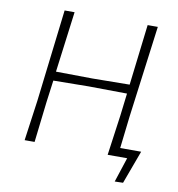

<svg xmlns="http://www.w3.org/2000/svg" viewBox="-84 -715 846 911"><g transform="rotate(10 339.0 -260.0)"><path d="M474 0 501 -194 514 -302 329 -304 159 -302 145 -197 122 0H74L101 -194L154 -639H202L164 -346L340 -344L519 -346L554 -639H603L545 -197L527 -42H628L569 118L529 119L568 0Z"/></g></svg>

Font: Alegreya Sans Light
Style: Italic
Weight: 300
Italic angle: -7°
Designer: Juan Pablo del Peral
Foundry: Huerta Tipografica
Version: Version 2.007